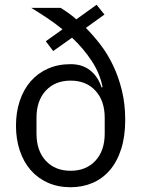

<svg xmlns="http://www.w3.org/2000/svg" viewBox="-20 -773 595 805"><path d="M418 -712 340 -656Q371 -625 401 -586Q431 -547 454 -499Q477 -451 491 -394Q505 -337 505 -271Q505 -201 488 -148Q471 -95 440.5 -59.5Q410 -24 368 -6Q326 12 276 12Q223 12 180.5 -7Q138 -26 108.5 -60Q79 -94 63 -141.5Q47 -189 47 -246Q47 -303 63 -350.5Q79 -398 108.5 -432Q138 -466 180.5 -485Q223 -504 276 -504Q325 -504 358 -478Q391 -452 406 -406L410 -408Q399 -465 364.5 -517.5Q330 -570 282 -615L203 -559L172 -600L242 -650Q210 -676 177 -698Q144 -720 111 -740H234Q249 -731 266 -719Q283 -707 300 -692L385 -753ZM276 -57Q341 -57 380 -99Q419 -141 419 -213V-279Q419 -351 380 -393Q341 -435 276 -435Q211 -435 172 -393Q133 -351 133 -279V-213Q133 -141 172 -99Q211 -57 276 -57Z"/></svg>

Font: IBM Plex Sans Thai Looped
Style: Regular
Weight: 400
Designer: Mike Abbink, Paul van der Laan, Pieter van Rosmalen, Ben Mitchell, Mark Frömberg
Foundry: Bold Monday
Version: Version 1.1